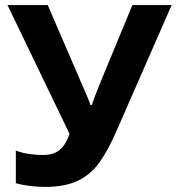

<svg xmlns="http://www.w3.org/2000/svg" viewBox="-20 -734 703 764"><path d="M663.1 -713.9 441.9 -209Q412.1 -140.6 378.4 -91.6Q344.7 -42.5 293 -16.4Q241.2 9.8 157.2 9.8Q130.9 9.8 100.1 6.1Q69.3 2.4 43 -4.9V-134.8Q67.4 -125.5 95.9 -121.3Q124.5 -117.2 149.9 -117.2Q183.1 -117.2 203.6 -128.4Q224.1 -139.6 236.3 -158.7Q248.5 -177.7 256.8 -201.2L9.8 -713.9H169.9L303.2 -404.8Q307.6 -395 314.7 -378.7Q321.8 -362.3 328.9 -345.5Q335.9 -328.6 339.8 -315.9H345.2Q349.1 -328.1 355.7 -345.5Q362.3 -362.8 369.6 -381.1Q377 -399.4 382.8 -414.1L506.8 -713.9Z"/></svg>

Font: Wonky
Style: Regular
Weight: 400
Designer: Monotype Design Team
Foundry: Monotype Imaging Inc.
Version: Version 3.000